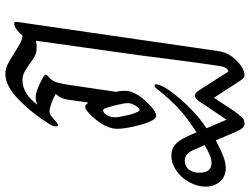

<svg xmlns="http://www.w3.org/2000/svg" viewBox="-289 -465 933 717"><g transform="rotate(-90 177.5 -106.5)"><path d="M454 -508 346 237Q342 270 324.5 293.5Q307 317 284 331Q269 340 255 340Q249 340 245.5 337Q242 334 236 326L171 226L122 300Q106 322 97 331Q88 340 76 340Q65 340 59 333.5Q53 327 48.5 317.5Q44 308 42 304L12 233Q-27 253 -49.5 261.5Q-72 270 -92 270Q-123 270 -142 248.5Q-161 227 -161 195Q-161 165 -145 135Q-129 105 -102 86Q-75 67 -45 67Q-20 67 -3.5 81.5Q13 96 26 125L42 161Q101 122 132 93Q163 64 201 17Q211 4 216 4Q219 4 220.5 6.5Q222 9 221 12Q217 41 168.5 97.5Q120 154 72 188L57 198L89 273L161 166Q165 162 169.5 158.5Q174 155 179 155Q187 155 196 166L269 280Q280 277 284.5 266Q289 255 291 237Q295 213 311 93Q327 -34 330 -55L384 -439Q380 -438 374 -437Q368 -436 360 -436Q341 -436 327 -443Q313 -450 297 -463Q278 -476 265.5 -482.5Q253 -489 236 -489Q187 -489 145 -434Q162 -440 174 -440Q195 -440 248 -412Q257 -406 257 -402Q257 -398 251 -393Q245 -388 243 -386Q233 -376 228 -360Q223 -344 218 -309L193 -139Q197 -126 197 -107Q197 -61 136 -7Q116 10 104 10Q98 10 94 6Q80 -8 67.5 -57Q55 -106 55 -136Q55 -157 67 -181Q77 -202 101 -228.5Q125 -255 138 -255Q144 -255 153 -243L164 -320Q167 -345 185 -365Q168 -375 149 -381.5Q130 -388 120 -388Q111 -388 104.5 -383Q98 -378 86 -368Q74 -356 69 -356Q64 -356 64 -365Q64 -374 73 -389Q111 -451 163 -502Q215 -553 260 -553Q279 -553 295.5 -544.5Q312 -536 337 -520Q361 -505 375 -497.5Q389 -490 403 -489Q412 -500 425 -510Q438 -520 448 -520Q452 -520 453.5 -517.5Q455 -515 454 -508ZM151 -97Q151 -107 145.5 -130.5Q140 -154 135 -170Q132 -181 129.5 -184.5Q127 -188 123 -188Q120 -188 114 -184Q107 -177 102.5 -166.5Q98 -156 98 -146Q98 -136 99 -130Q100 -124 105 -100Q110 -76 117 -62Q118 -61 119.5 -56.5Q121 -52 124 -52Q132 -52 141.5 -67Q151 -82 151 -97ZM-6 191 -20 159Q-29 136 -39 126.5Q-49 117 -64 117Q-85 117 -97 132Q-109 147 -109 171Q-109 217 -72 217Q-48 217 -6 191Z"/></g></svg>

Font: Charm
Style: Regular
Weight: 400
Designer: Katatrad Aksorn Co.,Ltd.
Foundry: Cadson Demak Co.,Ltd.
Version: Version 1.001